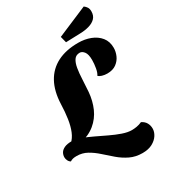

<svg xmlns="http://www.w3.org/2000/svg" viewBox="-299 -1009 1202 1354"><g transform="rotate(-30 302.0 -332.5)"><path d="M105 -61 46 -93Q74 -118 90.5 -158Q107 -198 115 -251.5Q123 -305 125 -370Q129 -471 167 -540.5Q205 -610 275 -646Q345 -682 445 -682Q499 -682 544.5 -664.5Q590 -647 618 -612.5Q646 -578 646 -526Q646 -495 632.5 -464Q619 -433 590.5 -412Q562 -391 517 -391Q495 -391 475 -397Q455 -403 447 -413Q459 -429 465 -463Q471 -497 471 -528Q471 -575 455 -595.5Q439 -616 420 -616Q389 -616 373.5 -593Q358 -570 351.5 -531.5Q345 -493 343 -444Q341 -395 337 -344Q331 -275 305.5 -217Q280 -159 231 -118.5Q182 -78 105 -61ZM452 219Q396 219 351.5 197.5Q307 176 269.5 144Q232 112 196 79.5Q160 47 121.5 25.5Q83 4 37 4Q19 4 6.5 7Q-6 10 -16 17Q-28 11 -35 -3Q-42 -17 -42 -31Q-42 -49 -33 -65.5Q-24 -82 -1.5 -93Q21 -104 62 -104Q90 -104 129 -89.5Q168 -75 213 -53.5Q258 -32 304 -10Q350 12 392 26.5Q434 41 467 41Q485 41 506.5 37.5Q528 34 550 24Q576 37 587.5 58Q599 79 599 104Q599 131 582 157.5Q565 184 532.5 201.5Q500 219 452 219ZM374 -728 361 -779 608 -884Q622 -874 630 -861Q638 -848 638 -828Q638 -793 618 -772.5Q598 -752 565 -742.5Q532 -733 494 -732Z"/></g></svg>

Font: Sansita Swashed Light Black
Style: Regular
Weight: 900
Version: Version 1.003